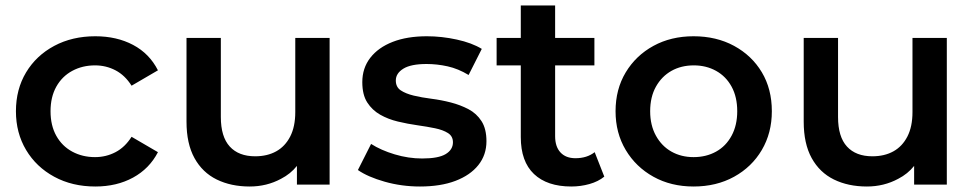

<svg xmlns="http://www.w3.org/2000/svg" viewBox="-20 -672 3549 699"><path d="M327 7Q243 7 177.5 -28.5Q112 -64 75 -126Q38 -188 38 -267Q38 -347 75 -408.5Q112 -470 177.5 -505Q243 -540 327 -540Q405 -540 464.5 -508.5Q524 -477 555 -416L459 -360Q435 -398 400.5 -416Q366 -434 326 -434Q280 -434 243 -414Q206 -394 185 -356.5Q164 -319 164 -267Q164 -215 185 -177.5Q206 -140 243 -120Q280 -100 326 -100Q366 -100 400.5 -118Q435 -136 459 -174L555 -118Q524 -58 464.5 -25.5Q405 7 327 7Z M889 7Q821 7 769 -18.5Q717 -44 688 -96.5Q659 -149 659 -229V-534H784V-246Q784 -174 816.5 -138.5Q849 -103 909 -103Q953 -103 985.5 -121Q1018 -139 1036.5 -175Q1055 -211 1055 -264V-534H1180V0H1061V-68Q1038 -39 1003 -21Q951 7 889 7Z M1509 7Q1442 7 1380.5 -10.5Q1319 -28 1283 -53L1331 -148Q1367 -125 1417 -110Q1467 -95 1517 -95Q1576 -95 1602.5 -111Q1629 -127 1629 -154Q1629 -176 1611 -187.5Q1593 -199 1564 -205Q1535 -211 1499.5 -216Q1464 -221 1428.5 -229.5Q1393 -238 1364 -254.5Q1335 -271 1317 -299Q1299 -327 1299 -373Q1299 -424 1328 -461.5Q1357 -499 1409.5 -519.5Q1462 -540 1534 -540Q1588 -540 1643 -528Q1698 -516 1734 -494L1686 -399Q1648 -422 1609.5 -430.5Q1571 -439 1533 -439Q1476 -439 1448.5 -422Q1421 -405 1421 -379Q1421 -355 1439 -343Q1457 -331 1486 -324Q1515 -317 1550.5 -312.5Q1586 -308 1621 -299Q1656 -290 1685.5 -274.5Q1715 -259 1733 -231Q1751 -203 1751 -158Q1751 -108 1721.5 -71Q1692 -34 1638 -13.5Q1584 7 1509 7Z M2060 7Q1972 7 1924 -38.5Q1876 -84 1876 -173V-434H1788V-534H1876V-652H2001V-534H2144V-434H2001V-176Q2001 -138 2020.5 -117Q2040 -96 2075 -96Q2117 -96 2145 -118L2180 -29Q2158 -11 2126 -2Q2094 7 2060 7Z M2505 7Q2423 7 2359 -28.5Q2295 -64 2258 -126Q2221 -188 2221 -267Q2221 -347 2258 -408.5Q2295 -470 2359 -505Q2423 -540 2505 -540Q2588 -540 2652.5 -505Q2717 -470 2753.5 -409Q2790 -348 2790 -267Q2790 -188 2753.5 -126Q2717 -64 2652.5 -28.5Q2588 7 2505 7ZM2505 -100Q2551 -100 2587 -120Q2623 -140 2643.5 -178Q2664 -216 2664 -267Q2664 -319 2643.5 -356.5Q2623 -394 2587 -414Q2551 -434 2506 -434Q2460 -434 2424.5 -414Q2389 -394 2368 -356.5Q2347 -319 2347 -267Q2347 -216 2368 -178Q2389 -140 2424.5 -120Q2460 -100 2505 -100Z M3136 7Q3068 7 3016 -18.5Q2964 -44 2935 -96.5Q2906 -149 2906 -229V-534H3031V-246Q3031 -174 3063.5 -138.5Q3096 -103 3156 -103Q3200 -103 3232.5 -121Q3265 -139 3283.5 -175Q3302 -211 3302 -264V-534H3427V0H3308V-68Q3285 -39 3250 -21Q3198 7 3136 7Z"/></svg>

Font: Montserrat Thin SemiBold
Style: Regular
Weight: 600
Version: Version 9.000